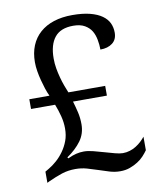

<svg xmlns="http://www.w3.org/2000/svg" viewBox="-80 -751 689 825"><g transform="rotate(-10 265.0 -338.5)"><path d="M230 -320.3Q237.3 -295.9 243.2 -270.8Q249 -245.6 249 -218.3Q249 -177.2 226.1 -146Q203.1 -114.7 164.6 -88.4L168 -83.5Q188.5 -93.3 205.1 -97.2Q221.7 -101.1 238.3 -101.1Q256.8 -101.1 279.3 -95.2Q301.8 -89.4 324.5 -82.8Q347.2 -76.2 368.2 -70.6Q389.2 -64.9 402.8 -64.9Q418.9 -64.9 433.8 -69.6Q448.7 -74.2 461.4 -82.3Q474.1 -90.3 484.6 -100.3Q495.1 -110.4 502 -119.1V-60.1Q493.7 -48.3 482.4 -36.1Q471.2 -23.9 455.3 -13.9Q439.5 -3.9 420.7 2.9Q401.9 9.8 378.4 9.8Q355 9.8 332.3 2.9Q309.6 -3.9 285.9 -12Q262.2 -20 238.8 -26.6Q215.3 -33.2 189.5 -33.2Q157.7 -33.2 130.1 -24.2Q102.5 -15.1 71.8 -1L61 4.4V-44.4L77.6 -54.2Q95.7 -64.9 112.8 -80.1Q129.9 -95.2 144.3 -115.5Q158.7 -135.7 167.5 -159.4Q176.3 -183.1 176.3 -212.4Q176.3 -239.7 169.2 -267.1Q162.1 -294.4 151.9 -320.3H46.9V-362.8H134.8Q127 -378.9 121.1 -397.5Q115.2 -416 110.1 -435.3Q105 -454.6 101.6 -475.1Q98.1 -495.6 98.1 -515.1Q98.1 -555.7 111.3 -587.6Q124.5 -619.6 149.7 -641.8Q174.8 -664.1 210.4 -675.5Q246.1 -687 291 -687Q336.4 -687 368.4 -678.7Q400.4 -670.4 420.4 -656Q440.4 -641.6 449.2 -622.8Q458 -604 458 -581.1Q458 -551.3 437.7 -535.6Q417.5 -520 384.8 -520Q384.8 -541 380.6 -563.2Q376.5 -585.4 366.5 -602.1Q356.4 -618.7 337.2 -629.9Q317.9 -641.1 287.1 -641.1Q231.9 -641.1 206.1 -608.9Q180.2 -576.7 180.2 -517.1Q180.2 -494.6 183.8 -473.6Q187.5 -452.6 192.9 -432.6Q198.2 -412.6 204.8 -394.8Q211.4 -377 217.3 -362.8H377.9V-320.3Z"/></g></svg>

Font: MUA Office
Style: Regular
Weight: 400
Designer: Khon Soe Zaw Thu
Foundry: Myanmar Unicode
Version: Version 2.10 June 24, 2017